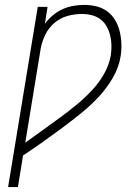

<svg xmlns="http://www.w3.org/2000/svg" viewBox="-20 -763 540 783"><path d="M13 0 134 -735H174L163 -666Q177 -685 195.5 -700.5Q214 -716 235 -725.5Q256 -735 278.5 -739Q301 -743 323 -743Q349 -743 373.5 -737Q398 -731 417.5 -716.5Q437 -702 449.5 -681Q462 -660 468 -635.5Q474 -611 475 -585.5Q476 -560 472 -534Q465 -489 440.5 -446.5Q416 -404 382.5 -368Q349 -332 310.5 -301Q272 -270 233 -241Q194 -212 154.5 -184Q115 -156 74 -129L53 0ZM83 -181Q118 -206 152.5 -231Q187 -256 222 -281.5Q257 -307 290 -334Q323 -361 353 -392.5Q383 -424 404 -461Q425 -498 432 -538Q435 -559 434.5 -579.5Q434 -600 429 -619.5Q424 -639 414.5 -656Q405 -673 389.5 -684.5Q374 -696 354.5 -701Q335 -706 314 -706Q285 -706 255.5 -698Q226 -690 202 -669.5Q178 -649 164.5 -621Q151 -593 146 -565Z"/></svg>

Font: Iosevka Extralight Oblique
Style: Regular
Weight: 200
Italic angle: -9°
Monospace: yes
Designer: Belleve Invis
Foundry: Belleve Invis
Version: Version 32.5.0; ttfautohint (v1.8.4)